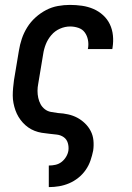

<svg xmlns="http://www.w3.org/2000/svg" viewBox="-20 -548 540 783"><path d="M179 215V127H180Q193 127 206.5 124Q220 121 231 112.5Q242 104 249.5 91.5Q257 79 259 66Q261 50 256.5 35Q252 20 240 11.5Q228 3 212.5 1Q197 -1 181 -2.5Q165 -4 150 -6.5Q135 -9 121 -14.5Q107 -20 95 -28.5Q83 -37 73 -48Q63 -59 55.5 -71.5Q48 -84 43 -98Q38 -112 35 -127.5Q32 -143 32 -158.5Q32 -174 33.5 -190Q35 -206 37 -221L57 -341Q61 -366 69 -390Q77 -414 91 -436.5Q105 -459 125 -477Q145 -495 168 -507Q191 -519 216 -523.5Q241 -528 265 -528Q290 -528 314.5 -524.5Q339 -521 361 -511.5Q383 -502 400.5 -486Q418 -470 428 -449Q438 -428 440.5 -403.5Q443 -379 439 -354L438 -348H338L339 -351Q342 -369 338.5 -386Q335 -403 325.5 -416Q316 -429 299.5 -434.5Q283 -440 266 -440Q245 -440 224.5 -431Q204 -422 189.5 -405Q175 -388 167 -368Q159 -348 156 -327L136 -207Q133 -192 133 -177.5Q133 -163 136 -149Q139 -135 145.5 -123Q152 -111 163 -102.5Q174 -94 188 -91.5Q202 -89 217 -87Q238 -86 258 -81.5Q278 -77 295 -68Q312 -59 326.5 -45Q341 -31 350 -13.5Q359 4 361 24.5Q363 45 360 66Q356 86 349 106.5Q342 127 329.5 145Q317 163 299.5 177Q282 191 262 199.5Q242 208 221 211.5Q200 215 180 215Z"/></svg>

Font: Iosevka Curly Slab Semibold
Style: Italic
Weight: 600
Italic angle: -9°
Monospace: yes
Designer: Belleve Invis
Foundry: Belleve Invis
Version: Version 22.1.2; ttfautohint (v1.8.4)